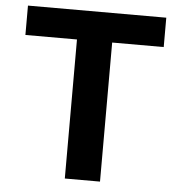

<svg xmlns="http://www.w3.org/2000/svg" viewBox="-52 -776 772 826"><g transform="rotate(5 334.0 -363.5)"><path d="M632.8 -727.3V-600.5H410.2V0H258.2V-600.5H35.5V-727.3Z"/></g></svg>

Font: Inter P
Style: Bold
Weight: 700
Designer: Rasmus Andersson
Foundry: rsms
Version: Version 3.018;git-588b23468